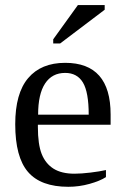

<svg xmlns="http://www.w3.org/2000/svg" viewBox="-20 -715 484 745"><path d="M127 -231V-222.2Q127 -154.8 141.8 -117.4Q156.7 -80.1 187.7 -60.5Q218.8 -41 269 -41Q295.4 -41 331.5 -45.4Q367.7 -49.8 391.1 -55.2V-27.8Q367.7 -12.7 327.4 -1.5Q287.1 9.8 245.1 9.8Q138.2 9.8 88.6 -47.9Q39.1 -105.5 39.1 -232.9Q39.1 -353 89.4 -412.1Q139.6 -471.2 232.9 -471.2Q409.2 -471.2 409.2 -271V-231ZM232.9 -432.1Q182.1 -432.1 155 -391.1Q127.9 -350.1 127.9 -270H324.2Q324.2 -357.4 301.8 -394.8Q279.3 -432.1 232.9 -432.1ZM186.5 -546.4V-562.5L282.2 -695.3H386.2V-677.2L213.4 -546.4Z"/></svg>

Font: Times New Roman
Style: Regular
Weight: 400
Designer: Steve Matteson
Foundry: Ascender Corporation
Version: Version 2.00.3